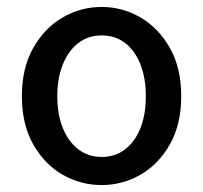

<svg xmlns="http://www.w3.org/2000/svg" viewBox="-20 -521 586 553"><path d="M273 12Q212 12 160 -18Q108 -48 75.5 -105.5Q43 -163 43 -244Q43 -325 75.5 -382.5Q108 -440 160 -470.5Q212 -501 273 -501Q333 -501 385 -470.5Q437 -440 469.5 -382.5Q502 -325 502 -244Q502 -163 469.5 -105.5Q437 -48 385 -18Q333 12 273 12ZM273 -69Q312 -69 340.5 -91Q369 -113 384.5 -152Q400 -191 400 -244Q400 -296 384.5 -335.5Q369 -375 340.5 -397Q312 -419 273 -419Q234 -419 205.5 -397Q177 -375 161 -335.5Q145 -296 145 -244Q145 -191 161 -152Q177 -113 205.5 -91Q234 -69 273 -69Z"/></svg>

Font: Source Sans 3 Medium
Style: Regular
Weight: 500
Designer: Paul D. Hunt
Foundry: Adobe
Version: Version 3.052;hotconv 1.1.0;makeotfexe 2.6.0